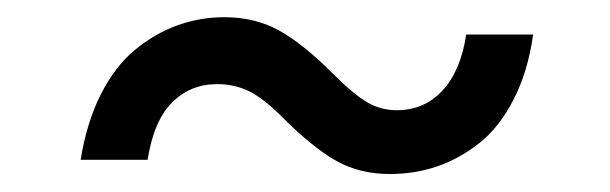

<svg xmlns="http://www.w3.org/2000/svg" viewBox="-20 -399 699 220"><path d="M72.4 -215.9Q79.2 -258.5 95.5 -290.8Q111.9 -323.2 134.8 -342Q157.7 -360.8 183.4 -370Q209.2 -379.3 237.2 -379.3Q272 -379.3 299.5 -364.2Q327.1 -349.1 362.2 -313.9Q385.3 -290.8 400.7 -281.8Q416.2 -272.7 434.7 -272.7Q465.9 -272.7 486.9 -295.1Q507.8 -317.5 514.2 -359.4H590.9Q584.9 -316.8 568.5 -285Q552.2 -253.2 529.3 -235.1Q506.4 -217 480.8 -208.3Q455.3 -199.6 426.8 -199.6Q392.4 -199.6 365.6 -214.5Q338.8 -229.4 303.3 -264.9Q281.6 -286.6 265.1 -294.6Q248.6 -302.6 228.7 -302.6Q198.2 -302.6 177.2 -281.6Q156.2 -260.7 149.1 -215.9Z"/></svg>

Font: Karasuma Gothic
Style: Italic
Weight: 400
Italic angle: -9.39999°
Designer: Rasmus Andersson / Ryoko Nishizuka
Foundry: Genbu
Version: Version 1.00